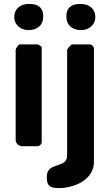

<svg xmlns="http://www.w3.org/2000/svg" viewBox="-20 -747 564 981"><path d="M323 -493V47C323 118 219 76 219 157C219 202 234 214 281 214C357 214 460 173 460 80V-500C460 -509 449 -520 440 -520H347C344 -520 323 -497 323 -493ZM173 -520H80C75 -520 60 -499 60 -493V-33C60 -24 65 -12 73 -7C76 -5 86 0 87 0H173C182 0 193 -11 193 -20V-507C190 -510 178 -520 173 -520ZM53 -659C53 -619 88 -593 125 -593C170 -593 201 -618 201 -663C201 -709 173 -727 130 -727C88 -727 53 -706 53 -659ZM319 -663C319 -618 350 -593 395 -593C432 -593 467 -619 467 -659C467 -706 432 -727 390 -727C347 -727 319 -709 319 -663Z"/></svg>

Font: Asimov Print
Style: C
Weight: 500
Designer: Google
Version: Version 2.000980: 2014